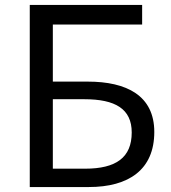

<svg xmlns="http://www.w3.org/2000/svg" viewBox="-20 -754 688 774"><path d="M100 0H338C499 0 602 -70 602 -222C602 -369 490 -425 334 -425H193V-655H553V-734H100ZM193 -74V-354H320C445 -354 511 -315 511 -220C511 -119 448 -74 323 -74Z"/></svg>

Font: Noto Sans JP
Style: Regular
Weight: 400
Designer: Ryoko NISHIZUKA  (kana, bopomofo & ideographs); Paul D. Hunt (Latin, Greek & Cyrillic); Sandoll Communications , Soo-you
Foundry: Adobe
Version: Version 2.002;hotconv 1.0.116;makeotfexe 2.5.65601